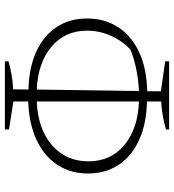

<svg xmlns="http://www.w3.org/2000/svg" viewBox="17 -717 715 789"><g transform="rotate(90 374.5 -322.5)"><path d="M232 15V0Q287 -16 347 -19L348 -82Q259 -84 193.5 -113.5Q128 -143 92 -196.5Q56 -250 56 -323Q56 -396 92 -451Q128 -506 195 -537Q262 -568 355 -570V-626L232 -644V-660H512V-647Q485 -639 455.5 -634Q426 -629 397 -627V-569Q488 -567 554.5 -537Q621 -507 657 -453Q693 -399 693 -327Q693 -254 656.5 -199.5Q620 -145 553.5 -114.5Q487 -84 397 -81V-20L512 -2V15ZM643 -328Q643 -421 575.5 -476.5Q508 -532 397 -536V-116Q511 -121 577 -179Q643 -237 643 -328ZM106 -323Q106 -232 172 -176.5Q238 -121 348 -116L354 -536Q308 -534 262.5 -524.5Q217 -515 184 -501Q146 -465 126 -418.5Q106 -372 106 -323Z"/></g></svg>

Font: Piazzolla ExtraLight
Style: Regular
Weight: 200
Designer: Juan Pablo del Peral
Foundry: Huerta Tipografica
Version: Version 1.330